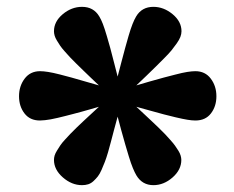

<svg xmlns="http://www.w3.org/2000/svg" viewBox="-20 -751 685 561"><path d="M378.4 -238.8Q373.5 -247.1 368.2 -260Q362.8 -272.9 356.4 -293.9Q350.1 -314.9 346.2 -328.1Q342.3 -341.3 334.2 -370.8Q326.2 -400.4 323.7 -410.2Q319.3 -394.5 313.5 -372.6Q307.6 -350.6 304.2 -337.2Q300.8 -323.7 295.7 -306.2Q290.5 -288.6 286.4 -278.1Q282.2 -267.6 276.9 -255.1Q271.5 -242.7 265.9 -235.6Q260.3 -228.5 253.2 -221.9Q246.1 -215.3 237.8 -212.6Q229.5 -210 219.7 -210Q189.5 -210 163.6 -232.7Q137.7 -255.4 137.7 -283.7Q137.7 -290 139.6 -296.6Q141.6 -303.2 146.5 -311Q151.4 -318.8 156 -325.9Q160.6 -333 169.7 -342.8Q178.7 -352.5 185.3 -359.6Q191.9 -366.7 204.1 -378.4Q216.3 -390.1 223.9 -397.2Q231.4 -404.3 246.3 -418Q261.2 -431.6 269 -439Q262.2 -437 244.4 -431.9Q226.6 -426.8 218.5 -424.6Q210.4 -422.4 194.6 -418.2Q178.7 -414.1 170.2 -411.9Q161.6 -409.7 148.9 -406.7Q136.2 -403.8 128.2 -402.3Q120.1 -400.9 111.6 -399.9Q103 -398.9 96.7 -398.9Q67.4 -398.9 51.5 -419.7Q35.6 -440.4 35.6 -469.7Q35.6 -499.5 52 -521.2Q68.4 -543 97.2 -543Q106.9 -543 120.8 -540.8Q134.8 -538.6 155 -533.4Q175.3 -528.3 189 -524.4Q202.6 -520.5 230.5 -512.5Q258.3 -504.4 269 -501.5Q260.3 -509.8 245.6 -523.7Q231 -537.6 223.1 -545.4Q215.3 -553.2 203.1 -564.9Q190.9 -576.7 184.3 -584Q177.7 -591.3 168.9 -601.1Q160.2 -610.8 155.5 -617.9Q150.9 -625 146.2 -632.6Q141.6 -640.1 139.6 -647Q137.7 -653.8 137.7 -659.7Q137.7 -688 163.3 -709.5Q189 -731 219.7 -731Q253.4 -731 270 -703.1Q275.4 -694.3 280.5 -681.2Q285.6 -668 292.2 -645.5Q298.8 -623 302 -611.3Q305.2 -599.6 313.5 -567.1Q321.8 -534.7 323.7 -527.3Q326.7 -539.1 334.2 -567.6Q341.8 -596.2 345.7 -610.8Q349.6 -625.5 355.7 -646.2Q361.8 -667 367.2 -680.7Q372.6 -694.3 377.9 -703.1Q394.5 -731 428.2 -731Q458.5 -731 484.4 -709.5Q510.3 -688 510.3 -659.7Q510.3 -651.9 507.1 -643.3Q503.9 -634.8 496.1 -623.8Q488.3 -612.8 481.2 -604Q474.1 -595.2 459.7 -580.8Q445.3 -566.4 436 -557.1Q426.8 -547.9 407.7 -529.5Q388.7 -511.2 378.4 -501.5Q388.2 -504.4 416.7 -512.7Q445.3 -521 458.7 -524.4Q472.2 -527.8 492.7 -533.2Q513.2 -538.6 527.1 -540.8Q541 -543 550.8 -543Q579.6 -543 595.9 -521.2Q612.3 -499.5 612.3 -469.7Q612.3 -440.4 596.4 -419.7Q580.6 -398.9 550.8 -398.9Q541 -398.9 527.6 -401.1Q514.2 -403.3 493.4 -408.2Q472.7 -413.1 459.2 -416.7Q445.8 -420.4 417.2 -428.2Q388.7 -436 378.4 -439Q386.7 -431.2 400.9 -418Q415 -404.8 423.1 -397.2Q431.2 -389.6 443.1 -378.2Q455.1 -366.7 461.9 -359.4Q468.8 -352.1 477.5 -342.3Q486.3 -332.5 491.2 -325.7Q496.1 -318.8 501 -311Q505.9 -303.2 507.8 -296.4Q509.8 -289.6 509.8 -283.7Q509.8 -254.9 484.1 -232.4Q458.5 -210 428.2 -210Q395.5 -210 378.4 -238.8Z"/></svg>

Font: Coda
Style: Heavy
Weight: 800
Version: Version 2.000; ttfautohint (v0.8) -r 50 -G 200 -x